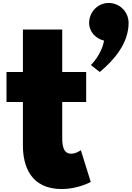

<svg xmlns="http://www.w3.org/2000/svg" viewBox="-20 -1257 890 1299"><path d="M715 -1237C643 -1237 583 -1177 583 -1102C583 -1042 627 -996 684 -982C666 -884 595 -817 595 -817L655 -770C749 -848 850 -962 850 -1102C850 -1177 790 -1237 715 -1237ZM135 -770H24V-567H135V-272C135 -136 186 22 398 22C508 22 594 -26 594 -26L527 -241C527 -241 496 -217 461 -217C419 -217 401 -251 401 -323V-567H563V-770H401V-1057H135Z"/></svg>

Font: Poland Can Into
Style: BigWritings
Weight: 700
Foundry: Cannot Into Space Fonts
Version: Version 0.92